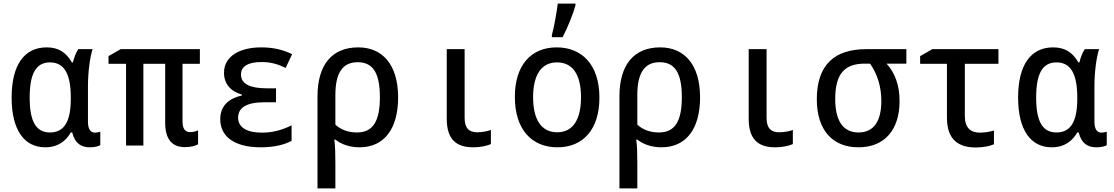

<svg xmlns="http://www.w3.org/2000/svg" viewBox="-20 -814 6233 1074"><path d="M233 10C305 10 349 -26 376 -73H384C399 -11 435 10 483 10C509 10 532 4 541 -2V-77C534 -75 521 -72 512 -72C488 -72 472 -89 472 -133V-333C472 -409 483 -494 498 -539H418C404 -519 394 -490 388 -465H382C350 -521 307 -549 241 -549C116 -549 45 -451 45 -268C45 -85 117 10 233 10ZM260 -73C183 -73 146 -132 146 -268C146 -400 180 -465 260 -465C343 -465 376 -394 376 -268V-261C376 -136 340 -73 260 -73Z M1014 9C1046 9 1074 2 1088 -7V-85C1076 -79 1060 -75 1044 -75C1017 -75 1001 -91 1001 -136V-457H1098V-539H655L587 -500V-457H685V0H782V-457H904V-127C904 -37 941 9 1014 9Z M1439 10C1514 10 1569 -4 1611 -26V-113C1569 -92 1515 -72 1446 -72C1366 -72 1312 -98 1312 -156C1312 -211 1358 -242 1460 -242H1524V-320H1472C1380 -320 1328 -344 1328 -397C1328 -443 1368 -467 1443 -467C1496 -467 1535 -455 1578 -434L1614 -511C1562 -536 1509 -549 1441 -549C1319 -549 1233 -498 1233 -407C1233 -345 1270 -303 1333 -285V-280C1263 -264 1212 -225 1212 -147C1212 -56 1283 10 1439 10Z M1756 -275V240H1856V99C1856 49 1855 1 1850 -33H1856C1890 -6 1938 10 1991 10C2129 10 2207 -93 2207 -269C2207 -453 2119 -549 1984 -549C1838 -549 1756 -453 1756 -275ZM1977 -73C1931 -73 1887 -87 1856 -117V-282C1856 -406 1896 -466 1981 -466C2068 -466 2105 -403 2105 -270C2105 -137 2067 -73 1977 -73Z M2628 10C2666 10 2704 2 2726 -8V-87C2708 -80 2676 -74 2649 -74C2603 -74 2579 -98 2579 -155V-539H2479V-150C2479 -29 2537 10 2628 10Z M3067 -618V-606H3127C3156 -660 3186 -737 3199 -784V-794H3100C3095 -750 3079 -660 3067 -618ZM3098 10C3242 10 3333 -90 3333 -268C3333 -452 3235 -549 3094 -549C2951 -549 2860 -450 2860 -272C2860 -90 2954 10 3098 10ZM3097 -74C3007 -74 2962 -147 2962 -270C2962 -393 3007 -465 3096 -465C3185 -465 3230 -394 3230 -270C3230 -147 3186 -74 3097 -74Z M3445 -275V240H3545V99C3545 49 3544 1 3539 -33H3545C3579 -6 3627 10 3680 10C3818 10 3896 -93 3896 -269C3896 -453 3808 -549 3673 -549C3527 -549 3445 -453 3445 -275ZM3666 -73C3620 -73 3576 -87 3545 -117V-282C3545 -406 3585 -466 3670 -466C3757 -466 3794 -403 3794 -270C3794 -137 3756 -73 3666 -73Z M4317 10C4355 10 4393 2 4415 -8V-87C4397 -80 4365 -74 4338 -74C4292 -74 4268 -98 4268 -155V-539H4168V-150C4168 -29 4226 10 4317 10Z M4782 10C4931 10 5012 -91 5012 -249C5012 -336 4986 -408 4939 -458H5050V-539H4825C4652 -539 4549 -455 4549 -259C4549 -85 4638 10 4782 10ZM4782 -73C4693 -73 4652 -143 4652 -260C4652 -402 4705 -458 4817 -458H4847C4888 -399 4910 -329 4910 -249C4910 -141 4871 -73 4782 -73Z M5439 11C5479 11 5519 3 5540 -7V-84C5518 -77 5487 -72 5461 -72C5411 -72 5377 -98 5377 -164V-457H5565V-539H5195L5127 -500V-457H5277V-155C5277 -31 5343 11 5439 11Z M5863 10C5935 10 5979 -26 6006 -73H6014C6029 -11 6065 10 6113 10C6139 10 6162 4 6171 -2V-77C6164 -75 6151 -72 6142 -72C6118 -72 6102 -89 6102 -133V-333C6102 -409 6113 -494 6128 -539H6048C6034 -519 6024 -490 6018 -465H6012C5980 -521 5937 -549 5871 -549C5746 -549 5675 -451 5675 -268C5675 -85 5747 10 5863 10ZM5890 -73C5813 -73 5776 -132 5776 -268C5776 -400 5810 -465 5890 -465C5973 -465 6006 -394 6006 -268V-261C6006 -136 5970 -73 5890 -73Z"/></svg>

Font: Noto Sans Mono SemiCondensed Medium
Style: Regular
Weight: 500
Width: 4
Designer: Monotype Design Team
Foundry: Monotype Imaging Inc.
Version: Version 2.014